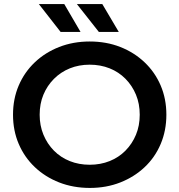

<svg xmlns="http://www.w3.org/2000/svg" viewBox="-20 -914 882 944"><path d="M422 10Q340 10 271 -17Q202 -44 151 -92.5Q100 -141 72 -206.5Q44 -272 44 -350Q44 -428 72 -493.5Q100 -559 151 -607.5Q202 -656 271 -683Q340 -710 421 -710Q503 -710 571.5 -683Q640 -656 691 -607.5Q742 -559 770 -493.5Q798 -428 798 -350Q798 -272 770 -206Q742 -140 691 -92Q640 -44 571.5 -17Q503 10 422 10ZM421 -104Q474 -104 519 -122Q564 -140 597 -173.5Q630 -207 648.5 -251.5Q667 -296 667 -350Q667 -404 648.5 -448.5Q630 -493 597 -526.5Q564 -560 519 -578Q474 -596 421 -596Q368 -596 323.5 -578Q279 -560 245.5 -526.5Q212 -493 193.5 -448.5Q175 -404 175 -350Q175 -297 193.5 -252Q212 -207 245 -173.5Q278 -140 323 -122Q368 -104 421 -104ZM466 -757 358 -894H483L564 -757ZM278 -757 171 -894H296L376 -757Z"/></svg>

Font: Montserrat Thin SemiBold
Style: Regular
Weight: 600
Version: Version 9.000